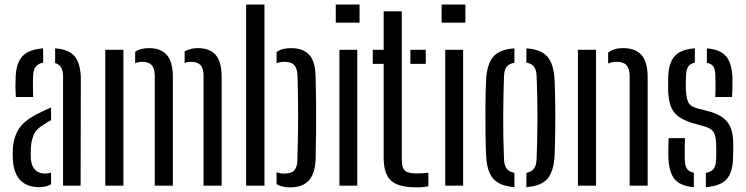

<svg xmlns="http://www.w3.org/2000/svg" viewBox="-20 -820 3295 848"><path d="M50 -391.5Q48.5 -412.5 48.2 -435.2Q48 -458 49 -478.5Q51 -539.5 78 -570.5Q105 -601.5 170.5 -606.5V-543.5Q150.5 -539.5 139 -526.8Q127.5 -514 126.5 -489Q125 -467 125.5 -436.5Q126 -406 126.5 -391.5ZM258.5 0V-483.5Q258.5 -532 223.5 -541.5V-606.5Q287.5 -601.5 312.2 -568.2Q337 -535 337 -468L336 0ZM37 -111.5Q36 -124 36 -136.2Q36 -148.5 36.5 -161.5Q40 -215.5 64.5 -252.8Q89 -290 154.5 -321.5Q166 -327.5 179 -333.5Q192 -339.5 205.5 -345.5V-289Q197.5 -285 188.8 -279.8Q180 -274.5 170.5 -268Q138 -249 127.2 -220.2Q116.5 -191.5 116 -160.5Q115.5 -147 115.8 -136.8Q116 -126.5 116.5 -116.5Q119 -87 135 -70.2Q151 -53.5 179 -53.5Q194 -53.5 205.5 -58V-6Q185 6.5 153.5 6.5Q46 6.5 37 -111.5Z M879 0V-487Q879 -519 865.2 -533Q851.5 -547 824 -547Q808 -547 795.5 -541.5V-593Q807.5 -599.5 821.8 -603.5Q836 -607.5 854 -607.5Q906 -607.5 932.2 -578Q958.5 -548.5 959 -481V0ZM663.5 0V-487Q663 -519 649.5 -533Q636 -547 608.5 -547Q591.5 -547 577 -541V-591Q600 -607.5 637.5 -607.5Q689.5 -607.5 716.2 -578Q743 -548.5 743.5 -481V0ZM445 0V-600H525V0Z M1067 0V-800H1148V0ZM1201.5 -6.5V-59.5Q1209.5 -56 1218 -54.8Q1226.5 -53.5 1236 -53.5Q1267 -53.5 1279.8 -67.5Q1292.5 -81.5 1293.5 -113.5Q1295.5 -176.5 1296.2 -234.8Q1297 -293 1296.5 -354Q1296 -415 1294 -486.5Q1292.5 -517.5 1279.8 -532.2Q1267 -547 1236 -547Q1217 -547 1201.5 -540.5V-590Q1224.5 -607.5 1265.5 -607.5Q1318 -607.5 1345.2 -578.5Q1372.5 -549.5 1374 -481Q1375.5 -432 1376 -367.8Q1376.5 -303.5 1376 -237.8Q1375.5 -172 1374 -119Q1371.5 -51.5 1343.2 -22Q1315 7.5 1261 7.5Q1224.5 7.5 1201.5 -6.5Z M1463 -720V-800H1568V-720ZM1479 0V-600H1558V0Z M1626.5 -538V-600H1674.5V-770H1754.5V-115.5Q1754.5 -79.5 1767.8 -66.8Q1781 -54 1821 -54Q1836.5 -54 1847 -54.8Q1857.5 -55.5 1872 -57V2.5Q1850 7.5 1820 7.5Q1739.5 7.5 1707 -22.2Q1674.5 -52 1674.5 -124.5V-538ZM1792.5 -538V-600H1860.5V-538Z M1930.5 -720V-800H2035.5V-720ZM1946.5 0V-600H2025.5V0Z M2127 -133Q2125 -174 2124.2 -233.2Q2123.5 -292.5 2124 -354.5Q2124.5 -416.5 2127 -466.5Q2130.5 -536.5 2158.2 -569.2Q2186 -602 2252 -606.5V-543Q2227.5 -538.5 2217 -524Q2206.5 -509.5 2206 -482.5Q2203 -402.5 2202.5 -306.5Q2202 -210.5 2206 -118Q2207 -90 2217.5 -75.5Q2228 -61 2252 -56.5V6.5Q2186 1.5 2158 -31.2Q2130 -64 2127 -133ZM2305 6.5V-56.5Q2329 -61.5 2339 -76Q2349 -90.5 2350 -116.5Q2353.5 -207 2353.8 -298.2Q2354 -389.5 2350 -484Q2349 -511 2338.8 -525Q2328.5 -539 2305 -543.5V-606.5Q2371.5 -601.5 2398.8 -568.5Q2426 -535.5 2429.5 -466.5Q2431.5 -421 2432.2 -362.5Q2433 -304 2432.2 -244Q2431.5 -184 2429.5 -133Q2426 -64 2398.5 -31.2Q2371 1.5 2305 6.5Z M2761 0V-487Q2760 -519 2746.2 -533Q2732.5 -547 2702 -547Q2683 -547 2666 -539.5V-588Q2691.5 -607.5 2731 -607.5Q2786.5 -607.5 2813.2 -577.2Q2840 -547 2840.5 -481V0ZM2532.5 0V-600H2612.5V0Z M3097.5 6.5V-56.5Q3121 -60.5 3131.5 -74Q3142 -87.5 3143 -115.5Q3143.5 -137.5 3143.5 -150.5Q3143.5 -163.5 3143 -182.5Q3142 -217.5 3132.8 -234.5Q3123.5 -251.5 3095.5 -260.5L3040.5 -276Q2981 -293.5 2957 -324.5Q2933 -355.5 2931 -421.5Q2930.5 -452.5 2931 -476Q2932.5 -540 2958.8 -571Q2985 -602 3049 -606.5V-543.5Q3028.5 -539 3019.8 -526Q3011 -513 3010 -486Q3009.5 -477 3009 -462Q3008.5 -447 3009 -429.5Q3010 -394 3018 -372.5Q3026 -351 3057.5 -342L3109.5 -328.5Q3165.5 -314 3192 -281.8Q3218.5 -249.5 3218.5 -185Q3218.5 -167 3218.5 -153.2Q3218.5 -139.5 3217.5 -121Q3216 -58.5 3189 -28.2Q3162 2 3097.5 6.5ZM3139 -391.5Q3140.5 -416 3140.2 -443Q3140 -470 3139.5 -486.5Q3139 -512.5 3130.8 -525.8Q3122.5 -539 3102 -542.5V-606.5Q3161.5 -601.5 3187 -571.2Q3212.5 -541 3215 -477Q3215 -469.5 3215 -453.8Q3215 -438 3214.5 -420.8Q3214 -403.5 3213 -391.5ZM2932 -123Q2931.5 -146.5 2931.8 -167.2Q2932 -188 2933 -210H3005.5Q3004 -179 3004.2 -155.8Q3004.5 -132.5 3004.5 -115Q3005 -88 3014.2 -74.5Q3023.5 -61 3044.5 -57V6.5Q2984 1.5 2959.2 -29.2Q2934.5 -60 2932 -123Z"/></svg>

Font: Big Shoulders Stencil Text
Style: Regular
Weight: 400
Designer: Patric King
Foundry: XO Type Co
Version: Version 1.000